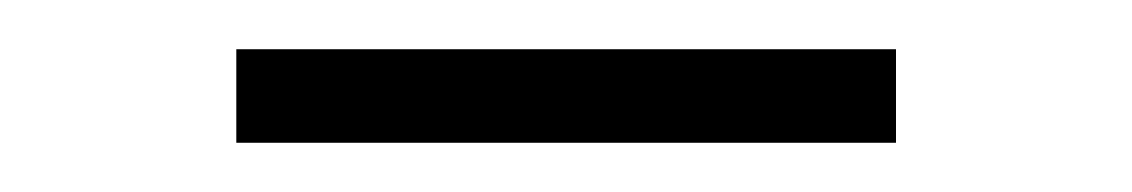

<svg xmlns="http://www.w3.org/2000/svg" viewBox="-20 -312 460 78"><path d="M76 -254V-292H344V-254Z"/></svg>

Font: Mulish ExtraLight
Style: Regular
Weight: 200
Designer: Vernon Adams
Foundry: Vernon Adams
Version: Version 3.603